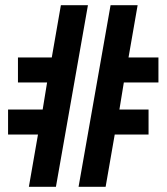

<svg xmlns="http://www.w3.org/2000/svg" viewBox="-20 -718 640 738"><path d="M91 0H195L318 -698H214L179 -497H49V-401H161L144 -297H11V-201H126ZM282 0H386L421 -201H551V-297H439L456 -401H589V-497H474L509 -698H405Z"/></svg>

Font: IBM Mono SemiBold
Style: Regular
Weight: 600
Monospace: yes
Designer: Mike Abbink, Paul van der Laan, Pieter van Rosmalen
Foundry: Bold Monday
Version: Version 2.3